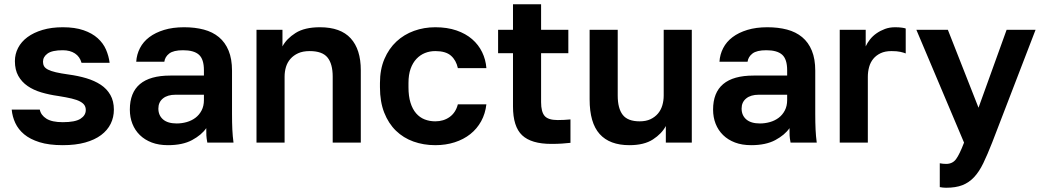

<svg xmlns="http://www.w3.org/2000/svg" viewBox="-20 -670 4895 902"><path d="M275 12Q210 12 165.5 -2Q121 -16 93.5 -39Q66 -62 52 -92Q38 -122 35 -155H167Q172 -129 198 -112.5Q224 -96 275 -96Q333 -96 358 -112Q383 -128 383 -153Q383 -166 377 -175.5Q371 -185 356.5 -193Q342 -201 317 -207Q292 -213 254 -219Q211 -225 174 -236Q137 -247 109.5 -266Q82 -285 66 -313.5Q50 -342 50 -383Q50 -416 65 -445Q80 -474 109 -495.5Q138 -517 180 -529.5Q222 -542 275 -542Q332 -542 372.5 -528Q413 -514 439 -490.5Q465 -467 478 -437Q491 -407 495 -375H363Q355 -404 332 -419Q309 -434 275 -434Q225 -434 203.5 -418.5Q182 -403 182 -380Q182 -368 187 -359Q192 -350 205.5 -343Q219 -336 242.5 -330.5Q266 -325 302 -320Q347 -314 385.5 -302.5Q424 -291 453 -272Q482 -253 498.5 -224Q515 -195 515 -155Q515 -119 500 -88.5Q485 -58 455 -35.5Q425 -13 380 -0.5Q335 12 275 12Z M769 12Q726 12 693 -0.5Q660 -13 637 -35.5Q614 -58 602 -88.5Q590 -119 590 -155Q590 -315 780 -315H938V-340Q938 -392 914.5 -413Q891 -434 840 -434Q795 -434 775 -418.5Q755 -403 752 -380H620Q622 -414 637.5 -444Q653 -474 681.5 -495.5Q710 -517 751 -529.5Q792 -542 845 -542Q896 -542 937.5 -531Q979 -520 1008.5 -495.5Q1038 -471 1054 -432Q1070 -393 1070 -338V-135Q1070 -93 1071.5 -61.5Q1073 -30 1077 0H954Q950 -22 949.5 -33.5Q949 -45 949 -68Q927 -36 882.5 -12Q838 12 769 12ZM810 -90Q834 -90 857 -96.5Q880 -103 898 -116.5Q916 -130 927 -151Q938 -172 938 -200V-225H805Q767 -225 745.5 -207.5Q724 -190 724 -160Q724 -128 746 -109Q768 -90 810 -90Z M1185 -530H1307V-452Q1326 -488 1368.5 -515Q1411 -542 1483 -542Q1580 -542 1627.5 -490Q1675 -438 1675 -340V0H1543V-310Q1543 -370 1518.5 -400Q1494 -430 1435 -430Q1403 -430 1381 -420Q1359 -410 1344.5 -393.5Q1330 -377 1323.5 -355.5Q1317 -334 1317 -310V0H1185Z M2025 12Q1970 12 1922.5 -5Q1875 -22 1840 -56Q1805 -90 1785 -141Q1765 -192 1765 -260V-280Q1765 -344 1786 -393Q1807 -442 1842.5 -475Q1878 -508 1925 -525Q1972 -542 2025 -542Q2081 -542 2124.5 -527Q2168 -512 2198 -486Q2228 -460 2245 -425Q2262 -390 2265 -350H2131Q2123 -387 2098.5 -408.5Q2074 -430 2025 -430Q1999 -430 1976.5 -421Q1954 -412 1936.5 -393.5Q1919 -375 1909 -347Q1899 -319 1899 -280V-260Q1899 -218 1908.5 -187.5Q1918 -157 1935 -137.5Q1952 -118 1975 -109Q1998 -100 2025 -100Q2064 -100 2092.5 -120.5Q2121 -141 2131 -180H2265Q2260 -136 2240.5 -100.5Q2221 -65 2189.5 -40Q2158 -15 2116 -1.5Q2074 12 2025 12Z M2570 6Q2476 6 2433 -34.5Q2390 -75 2390 -170V-420H2320V-530H2390V-650H2522V-530H2650V-420H2522V-190Q2522 -145 2538.5 -125.5Q2555 -106 2600 -106Q2630 -106 2660 -109V1Q2641 3 2620.5 4.5Q2600 6 2570 6Z M2937 12Q2844 12 2797 -40.5Q2750 -93 2750 -203V-530H2882V-221Q2882 -161 2905.5 -130.5Q2929 -100 2985 -100Q3015 -100 3036 -110Q3057 -120 3071 -136.5Q3085 -153 3091.5 -175Q3098 -197 3098 -221V-530H3230V0H3108V-78Q3089 -42 3047.5 -15Q3006 12 2937 12Z M3509 12Q3466 12 3433 -0.5Q3400 -13 3377 -35.5Q3354 -58 3342 -88.5Q3330 -119 3330 -155Q3330 -315 3520 -315H3678V-340Q3678 -392 3654.5 -413Q3631 -434 3580 -434Q3535 -434 3515 -418.5Q3495 -403 3492 -380H3360Q3362 -414 3377.5 -444Q3393 -474 3421.5 -495.5Q3450 -517 3491 -529.5Q3532 -542 3585 -542Q3636 -542 3677.5 -531Q3719 -520 3748.5 -495.5Q3778 -471 3794 -432Q3810 -393 3810 -338V-135Q3810 -93 3811.5 -61.5Q3813 -30 3817 0H3694Q3690 -22 3689.5 -33.5Q3689 -45 3689 -68Q3667 -36 3622.5 -12Q3578 12 3509 12ZM3550 -90Q3574 -90 3597 -96.5Q3620 -103 3638 -116.5Q3656 -130 3667 -151Q3678 -172 3678 -200V-225H3545Q3507 -225 3485.5 -207.5Q3464 -190 3464 -160Q3464 -128 3486 -109Q3508 -90 3550 -90Z M3925 -530H4047V-452Q4054 -468 4067 -484.5Q4080 -501 4098 -513.5Q4116 -526 4137.5 -534Q4159 -542 4185 -542Q4204 -542 4217.5 -540Q4231 -538 4235 -536V-419Q4225 -423 4209.5 -426.5Q4194 -430 4168 -430Q4138 -430 4117 -420Q4096 -410 4082.5 -393.5Q4069 -377 4063 -355Q4057 -333 4057 -309V0H3925Z M4425 212Q4410 212 4395 209V97Q4410 100 4425 100Q4455 100 4471.5 77.5Q4488 55 4509 0L4285 -530H4433L4577 -164L4709 -530H4845L4641 0Q4619 56 4599.5 96.5Q4580 137 4556 162.5Q4532 188 4501 200Q4470 212 4425 212Z"/></svg>

Font: Golos Text DemiBold
Style: Regular
Weight: 600
Designer: A.Korolkova, Vitaly Kuzmin
Foundry: ParaType Ltd
Version: Version 2.002